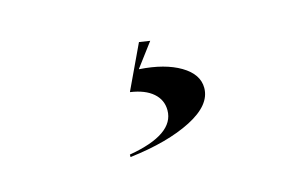

<svg xmlns="http://www.w3.org/2000/svg" viewBox="-47 -101 684 446"><g transform="rotate(-15 295.0 122.5)"><path d="M332 166Q332 141 313 124.5Q294 108 259 103V102L309 -4L335 0L293 56V57Q354 61 391 83Q428 105 428 138Q428 179 370.5 208.5Q313 238 221 249V243Q332 224 332 166Z"/></g></svg>

Font: Nyght Serif Medium
Style: Regular
Weight: 500
Designer: Maksym Kobuzan
Version: Version 0.410